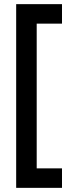

<svg xmlns="http://www.w3.org/2000/svg" viewBox="-20 -770 328 926"><path d="M58 -750H279V-656H157V42H279V136H58Z"/></svg>

Font: Cabin Condensed SemiBold
Style: Regular
Weight: 600
Width: 3
Designer: Pablo Impallari
Foundry: Pablo Impallari. http://www.impallari.com Igino Marini. http://www.ikern.com
Version: Version 2.200